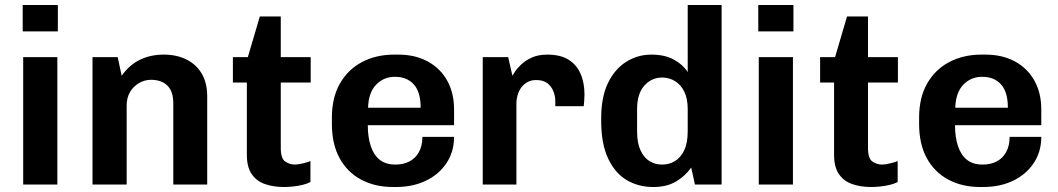

<svg xmlns="http://www.w3.org/2000/svg" viewBox="-20 -740 4243 770"><path d="M73 0V-511H210V0ZM71 -614V-720H212V-614Z M351 0V-511H452L468 -436Q498 -479 540.5 -500Q583 -521 637 -521Q689 -521 728.5 -501Q768 -481 789.5 -444Q811 -407 811 -354V0H675V-325Q675 -374 651 -397Q627 -420 586 -420Q560 -420 537 -406.5Q514 -393 501 -370Q488 -347 488 -318V0Z M1119 10Q1076 10 1042 -2Q1008 -14 989 -42.5Q970 -71 970 -118V-409H914V-511H974L1022 -674H1106V-511H1226V-409H1106V-148Q1106 -104 1124 -92Q1142 -80 1163 -80Q1174 -80 1193.5 -84.5Q1213 -89 1225 -94V-10Q1212 -3 1193 1.5Q1174 6 1154.5 8Q1135 10 1119 10Z M1556 10Q1484 10 1428.5 -19.5Q1373 -49 1342 -105.5Q1311 -162 1311 -243V-268Q1311 -349 1343.5 -405.5Q1376 -462 1432.5 -491.5Q1489 -521 1561 -521H1577Q1645 -521 1695.5 -493.5Q1746 -466 1773.5 -416.5Q1801 -367 1801 -301V-238H1455Q1455 -190 1467 -154Q1479 -118 1503 -99Q1527 -80 1566 -80Q1598 -80 1622 -92.5Q1646 -105 1660 -130Q1674 -155 1674 -191H1801Q1801 -132 1771 -86.5Q1741 -41 1688.5 -15.5Q1636 10 1567 10ZM1456 -308H1667Q1667 -371 1639.5 -401.5Q1612 -432 1564 -432Q1519 -432 1488.5 -400.5Q1458 -369 1456 -308Z M1916 0V-511H2018L2035 -436Q2037 -440 2045.5 -453Q2054 -466 2071 -482Q2088 -498 2113.5 -509.5Q2139 -521 2175 -521Q2227 -521 2259.5 -501Q2292 -481 2308 -445Q2324 -409 2324 -361Q2324 -350 2323 -337Q2322 -324 2321 -314H2207V-335Q2207 -354 2199.5 -373.5Q2192 -393 2175.5 -406Q2159 -419 2130 -419Q2109 -419 2094 -410Q2079 -401 2069.5 -387.5Q2060 -374 2055.5 -357.5Q2051 -341 2051 -327V0Z M2600 10Q2540 10 2493 -18Q2446 -46 2418.5 -105Q2391 -164 2391 -255V-266Q2391 -351 2418.5 -407.5Q2446 -464 2492 -492.5Q2538 -521 2592 -521Q2646 -521 2682.5 -501Q2719 -481 2738 -451V-720H2874V0H2767L2752 -68Q2728 -34 2691 -12Q2654 10 2600 10ZM2635 -80Q2664 -80 2687 -94Q2710 -108 2724 -137.5Q2738 -167 2738 -213V-302Q2738 -344 2724.5 -372Q2711 -400 2687.5 -414.5Q2664 -429 2635 -429Q2593 -429 2564 -396.5Q2535 -364 2535 -302V-213Q2535 -167 2548.5 -137.5Q2562 -108 2584.5 -94Q2607 -80 2635 -80Z M3023 0V-511H3160V0ZM3021 -614V-720H3162V-614Z M3474 10Q3431 10 3397 -2Q3363 -14 3344 -42.5Q3325 -71 3325 -118V-409H3269V-511H3329L3377 -674H3461V-511H3581V-409H3461V-148Q3461 -104 3479 -92Q3497 -80 3518 -80Q3529 -80 3548.5 -84.5Q3568 -89 3580 -94V-10Q3567 -3 3548 1.5Q3529 6 3509.5 8Q3490 10 3474 10Z M3911 10Q3839 10 3783.5 -19.5Q3728 -49 3697 -105.5Q3666 -162 3666 -243V-268Q3666 -349 3698.5 -405.5Q3731 -462 3787.5 -491.5Q3844 -521 3916 -521H3932Q4000 -521 4050.5 -493.5Q4101 -466 4128.5 -416.5Q4156 -367 4156 -301V-238H3810Q3810 -190 3822 -154Q3834 -118 3858 -99Q3882 -80 3921 -80Q3953 -80 3977 -92.5Q4001 -105 4015 -130Q4029 -155 4029 -191H4156Q4156 -132 4126 -86.5Q4096 -41 4043.5 -15.5Q3991 10 3922 10ZM3811 -308H4022Q4022 -371 3994.5 -401.5Q3967 -432 3919 -432Q3874 -432 3843.5 -400.5Q3813 -369 3811 -308Z"/></svg>

Font: Chivo Medium SemiBold
Style: Regular
Weight: 600
Version: Version 2.002